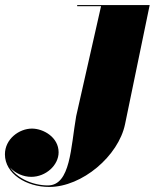

<svg xmlns="http://www.w3.org/2000/svg" viewBox="-254 -480 613 760"><path d="M338.5 -460H51.5V-455.5H146L47.5 -20C26 103 25.5 254 -64.5 254C-123 254 -185.5 226.5 -214 183C-193.5 206.5 -161 220 -130.5 220C-72 220 -22 173.5 -22 123C-22 63 -82.5 29 -127.5 29C-178 29 -234.5 70 -234.5 131C-234.5 207.5 -150 260 -59 260C71 260 215 137.5 241 11.5Z"/></svg>

Font: Bodoni* 36pt Fatface
Style: Italic
Weight: 900
Italic angle: -13°
Version: Version 2.3